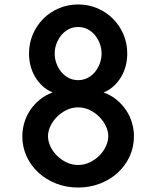

<svg xmlns="http://www.w3.org/2000/svg" viewBox="-20 -830 700 860"><path d="M580 -220Q580 -171 560.5 -129Q541 -87 507 -56Q473 -25 427.5 -7.5Q382 10 330 10Q278 10 232.5 -7.5Q187 -25 153 -56Q119 -87 99.5 -129Q80 -171 80 -220Q80 -249 88.5 -279Q97 -309 114.5 -335.5Q132 -362 157.5 -383Q183 -404 216 -416Q189 -427 169.5 -445.5Q150 -464 136.5 -487Q123 -510 116.5 -536.5Q110 -563 110 -590Q110 -636 127 -676Q144 -716 174 -746Q204 -776 244 -793Q284 -810 330 -810Q376 -810 416 -793Q456 -776 486 -746Q516 -716 533 -676Q550 -636 550 -590Q550 -563 543.5 -536.5Q537 -510 523.5 -487Q510 -464 490.5 -445.5Q471 -427 444 -416Q477 -404 502.5 -383Q528 -362 545.5 -335.5Q563 -309 571.5 -279Q580 -249 580 -220ZM435 -590Q435 -612 427.5 -633Q420 -654 406.5 -671Q393 -688 373.5 -698.5Q354 -709 330 -709Q306 -709 286.5 -698.5Q267 -688 253.5 -671Q240 -654 232.5 -633Q225 -612 225 -590Q225 -568 232.5 -547Q240 -526 253.5 -509Q267 -492 286.5 -481.5Q306 -471 330 -471Q354 -471 373.5 -481.5Q393 -492 406.5 -509Q420 -526 427.5 -547Q435 -568 435 -590ZM465 -220Q465 -242 454.5 -264.5Q444 -287 425.5 -306Q407 -325 382.5 -337Q358 -349 330 -349Q302 -349 277.5 -337Q253 -325 234.5 -306Q216 -287 205.5 -264.5Q195 -242 195 -220Q195 -198 205.5 -175Q216 -152 234.5 -133.5Q253 -115 277.5 -103Q302 -91 330 -91Q358 -91 382.5 -103Q407 -115 425.5 -133.5Q444 -152 454.5 -175Q465 -198 465 -220Z"/></svg>

Font: Gauge Heavy
Style: Heavy
Weight: 900
Designer: Daniel Pimley
Foundry: Daniel Pimley
Version: Version 2.0